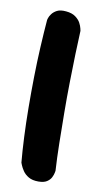

<svg xmlns="http://www.w3.org/2000/svg" viewBox="-78 -687 375 724"><g transform="rotate(10 109.5 -325.0)"><path d="M123 0Q100 0 85.5 -8.5Q71 -17 63 -29Q55 -41 51.5 -50Q48 -59 48 -59Q44 -102 41.5 -155.5Q39 -209 38.5 -267.5Q38 -326 39 -385Q40 -444 43 -500.5Q46 -557 50 -606Q50 -606 52 -613Q54 -620 61 -629.5Q68 -639 80.5 -645.5Q93 -652 115 -650Q138 -648 151.5 -638Q165 -628 171 -616.5Q177 -605 179 -596Q181 -587 181 -587Q179 -548 177.5 -497Q176 -446 175 -389Q174 -332 174.5 -272.5Q175 -213 176 -156.5Q177 -100 180 -51Q180 -51 178.5 -43Q177 -35 172 -25Q167 -15 155.5 -7.5Q144 0 123 0Z"/></g></svg>

Font: Sour Gummy Black SemiBold
Style: Regular
Weight: 600
Version: Version 1.000